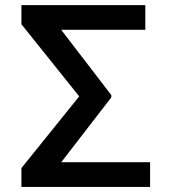

<svg xmlns="http://www.w3.org/2000/svg" viewBox="-20 -736 685 756"><path d="M64.3 -640.6V-715.9H552.2V-618.6H220.9L418.3 -361.5V-352.6L221.2 -97.3H571V0H64.3V-74.2L291.9 -356.5Z"/></svg>

Font: Cannonade Med
Style: Regular
Weight: 500
Designer: Rasmus Andersson
Foundry: rsms
Version: Version 3.012;git-f93a4a705